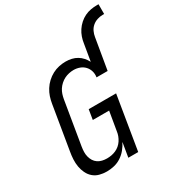

<svg xmlns="http://www.w3.org/2000/svg" viewBox="-222 -1097 1148 1244"><g transform="rotate(-30 352.5 -475.0)"><path d="M211 8Q183 8 157 1Q131 -6 111.5 -23Q92 -40 80.5 -64Q69 -88 64.5 -114.5Q60 -141 61.5 -169Q63 -197 68 -225L122 -550Q126 -575 134 -599.5Q142 -624 156.5 -647Q171 -670 191 -688.5Q211 -707 234.5 -719.5Q258 -732 283.5 -737.5Q309 -743 334 -743Q357 -743 378.5 -738Q400 -733 418.5 -722Q437 -711 451 -695Q465 -679 475 -660L496 -785Q499 -808 507 -831Q515 -854 528.5 -874.5Q542 -895 561 -912Q580 -929 602 -939.5Q624 -950 647 -954Q670 -958 693 -958H705V-885H693Q674 -885 653.5 -878.5Q633 -872 616.5 -858Q600 -844 591 -824.5Q582 -805 579 -785L540 -554H457Q461 -578 454.5 -600Q448 -622 433 -638Q418 -654 396.5 -662Q375 -670 351 -670Q334 -670 316 -666Q298 -662 282 -654Q266 -646 251.5 -633Q237 -620 227 -604.5Q217 -589 211.5 -572Q206 -555 203 -538L149 -213Q146 -194 145.5 -175.5Q145 -157 149.5 -139.5Q154 -122 163 -107.5Q172 -93 186.5 -83Q201 -73 218.5 -69Q236 -65 254 -65Q271 -65 287.5 -68Q304 -71 320 -78Q336 -85 349.5 -96.5Q363 -108 372.5 -122.5Q382 -137 388 -153Q394 -169 396 -185L420 -327H298L310 -401H515L449 0H375L393 -108Q380 -82 361.5 -59.5Q343 -37 318.5 -21Q294 -5 266 1.5Q238 8 211 8Z"/></g></svg>

Font: Iosevka Plex Etoile
Style: Italic
Weight: 400
Italic angle: -9°
Designer: Belleve Invis
Foundry: Belleve Invis
Version: Version 25.1.1; ttfautohint (v1.8.4)